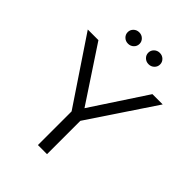

<svg xmlns="http://www.w3.org/2000/svg" viewBox="-255 -1028 1149 1149"><g transform="rotate(45 319.5 -453.0)"><path d="M281 0V-285L3 -700H93L322 -353L550 -700H637L358 -282V0ZM233 -810Q212 -810 197.5 -824Q183 -838 183 -858Q183 -878 197.5 -892Q212 -906 233 -906Q254 -906 268.5 -892Q283 -878 283 -858Q283 -838 268.5 -824Q254 -810 233 -810ZM407 -810Q386 -810 371.5 -824Q357 -838 357 -858Q357 -878 371.5 -892Q386 -906 407 -906Q428 -906 442.5 -892Q457 -878 457 -858Q457 -838 442.5 -824Q428 -810 407 -810Z"/></g></svg>

Font: Red Hat Display VF
Style: Regular
Weight: 300
Designer: Pentagram, MCKL
Foundry: Pentagram, MCKL
Version: Version 1.023